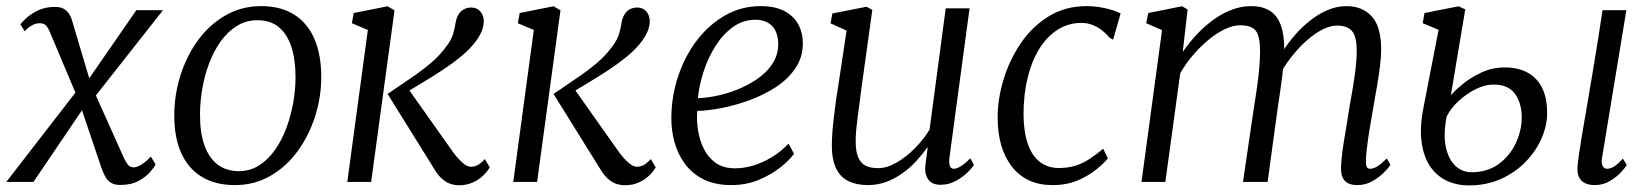

<svg xmlns="http://www.w3.org/2000/svg" viewBox="-28 -580 5262 612"><path d="M354.5 9.5Q337.5 9.5 326.5 3Q315.5 -3.5 308.5 -15.5Q301.5 -27.5 295.5 -44.5L222.5 -260.5L253 -257.5L78.5 0H-8L233.5 -312L225.5 -253.5L132 -475.5Q126.5 -489.5 119.5 -497.8Q112.5 -506 98.5 -506Q84 -506 70.5 -497.2Q57 -488.5 51 -480L37 -502Q41 -508.5 55.5 -522Q70 -535.5 93.2 -546.8Q116.5 -558 147.5 -558Q163.5 -558 174 -552.5Q184.5 -547 191.2 -537.2Q198 -527.5 201.5 -515L266 -298.5L236.5 -301.5L406.5 -547.5H491.5L256.5 -249L264 -306L366.5 -77.5Q373 -63.5 379.8 -55Q386.5 -46.5 397.5 -46.5Q409 -46.5 423.5 -55.8Q438 -65 453 -81L468 -55.5Q464 -47.5 450.8 -32Q437.5 -16.5 414 -3.5Q390.5 9.5 354.5 9.5Z M804 -560.5Q866.5 -560.5 909.2 -533.8Q952 -507 974 -456.5Q996 -406 996 -334.5Q996 -270 976.2 -208.5Q956.5 -147 920.2 -97.5Q884 -48 833.2 -19Q782.5 10 721 10Q659 10 615.8 -16Q572.5 -42 550 -91.5Q527.5 -141 527.5 -211Q527.5 -277 547 -339.2Q566.5 -401.5 603 -451.5Q639.5 -501.5 690.8 -531Q742 -560.5 804 -560.5ZM792.5 -515.5Q756 -515.5 726.8 -497.2Q697.5 -479 675.5 -448.2Q653.5 -417.5 638.8 -378.5Q624 -339.5 616.8 -297.2Q609.5 -255 609.5 -214.5Q609.5 -156 624 -116Q638.5 -76 666 -55.2Q693.5 -34.5 733.5 -34.5Q769 -34.5 797.8 -52.8Q826.5 -71 848.2 -101.8Q870 -132.5 884.5 -171.2Q899 -210 906.5 -252Q914 -294 914 -334Q914 -390 900.8 -430.5Q887.5 -471 861 -493.2Q834.5 -515.5 792.5 -515.5Z M1079 0 1144.5 -484.5 1093.5 -506 1099.5 -538.5 1207.5 -560 1229.5 -547 1155 0ZM1435.5 10.5Q1419 10.5 1404.5 4.8Q1390 -1 1377.8 -13Q1365.5 -25 1354.5 -44L1207.5 -280.5Q1245 -306.5 1279.2 -329.5Q1313.5 -352.5 1343.2 -377.2Q1373 -402 1395.5 -433Q1411 -453.5 1416.8 -473.5Q1422.5 -493.5 1424.5 -509Q1427.5 -525 1434.5 -535.5Q1441.5 -546 1451.8 -551Q1462 -556 1474 -556Q1491.5 -556 1502.2 -544.5Q1513 -533 1514 -514.5Q1514.5 -500.5 1509 -484.8Q1503.5 -469 1491 -451.5Q1473 -426 1442 -400.5Q1411 -375 1376.5 -352.8Q1342 -330.5 1311.8 -312.5Q1281.5 -294.5 1265 -283.5L1264.5 -309.5L1416.5 -94.5Q1431 -75 1445.8 -61.8Q1460.5 -48.5 1473 -48.5Q1483 -48.5 1493 -53Q1503 -57.5 1517.5 -73L1533 -46.5Q1525 -32.5 1511.2 -19.5Q1497.5 -6.5 1478.2 2Q1459 10.5 1435.5 10.5Z M1608 0 1673.5 -484.5 1622.5 -506 1628.5 -538.5 1736.5 -560 1758.5 -547 1684 0ZM1964.5 10.5Q1948 10.5 1933.5 4.8Q1919 -1 1906.8 -13Q1894.5 -25 1883.5 -44L1736.5 -280.5Q1774 -306.5 1808.2 -329.5Q1842.5 -352.5 1872.2 -377.2Q1902 -402 1924.5 -433Q1940 -453.5 1945.8 -473.5Q1951.5 -493.5 1953.5 -509Q1956.5 -525 1963.5 -535.5Q1970.5 -546 1980.8 -551Q1991 -556 2003 -556Q2020.5 -556 2031.2 -544.5Q2042 -533 2043 -514.5Q2043.5 -500.5 2038 -484.8Q2032.5 -469 2020 -451.5Q2002 -426 1971 -400.5Q1940 -375 1905.5 -352.8Q1871 -330.5 1840.8 -312.5Q1810.5 -294.5 1794 -283.5L1793.5 -309.5L1945.5 -94.5Q1960 -75 1974.8 -61.8Q1989.5 -48.5 2002 -48.5Q2012 -48.5 2022 -53Q2032 -57.5 2046.5 -73L2062 -46.5Q2054 -32.5 2040.2 -19.5Q2026.5 -6.5 2007.2 2Q1988 10.5 1964.5 10.5Z M2503 -90Q2489 -70 2459.5 -46.5Q2430 -23 2390 -6.5Q2350 10 2303 10Q2251.5 10 2214.8 -8.2Q2178 -26.5 2155 -58Q2132 -89.5 2121.5 -128.5Q2111 -167.5 2112 -209Q2113 -278 2135 -341.2Q2157 -404.5 2195.2 -453.8Q2233.5 -503 2284.8 -531.8Q2336 -560.5 2396.5 -560.5Q2442 -560.5 2471.8 -545Q2501.5 -529.5 2516.2 -502.8Q2531 -476 2531 -442Q2531 -397 2507.2 -362.2Q2483.5 -327.5 2444.8 -302.2Q2406 -277 2360.8 -260.5Q2315.5 -244 2271.5 -235.5Q2227.5 -227 2194.5 -226.5Q2192 -196.5 2197 -164.5Q2202 -132.5 2215.8 -105Q2229.5 -77.5 2253.8 -60.5Q2278 -43.5 2315 -43.5Q2342.5 -43.5 2371.8 -52Q2401 -60.5 2430.2 -77.8Q2459.5 -95 2485.5 -122ZM2380 -517Q2340.5 -517 2308.2 -493.8Q2276 -470.5 2252.5 -433.2Q2229 -396 2214.8 -352.2Q2200.5 -308.5 2196.5 -267Q2231 -268.5 2267 -277Q2303 -285.5 2336.2 -300.5Q2369.5 -315.5 2395.8 -335.8Q2422 -356 2437.2 -382Q2452.5 -408 2452.5 -438.5Q2452.5 -477 2433.2 -497Q2414 -517 2380 -517Z M2738.5 10Q2703.5 10 2677.8 -2Q2652 -14 2637.8 -41.8Q2623.5 -69.5 2623.5 -117.5Q2623.5 -134 2625 -156Q2626.5 -178 2629.5 -202.5Q2632.5 -227 2635.5 -250.5Q2638.5 -274 2642 -293.5L2670.5 -482.5L2619.5 -505.5L2625 -537L2734 -558.5L2752.5 -548.5L2716.5 -289Q2714 -268.5 2711.2 -247.8Q2708.5 -227 2705.8 -206.8Q2703 -186.5 2701.2 -167Q2699.5 -147.5 2699.5 -130Q2699.5 -95.5 2708.2 -76.8Q2717 -58 2733 -51Q2749 -44 2770.5 -44Q2799 -44 2829.8 -61.8Q2860.5 -79.5 2888.2 -107.5Q2916 -135.5 2935 -167L2986.5 -553.5H3062.5L2998.5 -78.5Q2996 -60.5 2999.8 -51.2Q3003.5 -42 3011.5 -42Q3021.5 -42 3034.5 -50Q3047.5 -58 3065 -75.5L3076.5 -54Q3072 -46.5 3056.8 -31.2Q3041.5 -16 3019 -3.5Q2996.5 9 2970 9Q2942 9 2930 -9Q2918 -27 2922 -55Q2922 -57 2922.8 -63Q2923.5 -69 2924.8 -77.5Q2926 -86 2927 -94.5Q2928 -103 2929 -109.5L2928 -110Q2911.5 -87 2891.5 -65.5Q2871.5 -44 2847.5 -27Q2823.5 -10 2796.2 0Q2769 10 2738.5 10Z M3326.5 10Q3244 10 3198 -48.2Q3152 -106.5 3152 -206Q3152 -264.5 3170.8 -326.5Q3189.5 -388.5 3225.5 -441.8Q3261.5 -495 3314.5 -527.8Q3367.5 -560.5 3436 -560.5Q3462.5 -560.5 3492.8 -554.2Q3523 -548 3544 -537L3520 -453.5L3508.5 -460Q3496 -475 3481.2 -485.8Q3466.5 -496.5 3451 -501.8Q3435.5 -507 3419.5 -507Q3378 -507 3344 -485.8Q3310 -464.5 3285.5 -425.5Q3261 -386.5 3247.8 -333Q3234.5 -279.5 3234.5 -215Q3235 -160 3248 -122Q3261 -84 3286.2 -64.2Q3311.5 -44.5 3347.5 -44.5Q3377 -44.5 3400.5 -52Q3424 -59.5 3445.2 -73.5Q3466.5 -87.5 3488.5 -106L3503.5 -75Q3490.5 -59.5 3466 -39.5Q3441.5 -19.5 3406.8 -4.8Q3372 10 3326.5 10Z M3757.5 -550 3742 -414.5Q3762.5 -444.5 3787.5 -471Q3812.5 -497.5 3840.8 -517.8Q3869 -538 3899 -549.2Q3929 -560.5 3959.5 -560.5Q3995.5 -560.5 4019 -546Q4042.5 -531.5 4054 -501.2Q4065.5 -471 4065.5 -423Q4065.5 -418.5 4065 -412.8Q4064.5 -407 4064 -400.2Q4063.5 -393.5 4062.5 -385.5L4050 -398Q4068.5 -431 4093 -460.5Q4117.5 -490 4145.5 -512.5Q4173.5 -535 4203.5 -547.8Q4233.5 -560.5 4264.5 -560.5Q4314 -560.5 4344.2 -528Q4374.5 -495.5 4374.5 -421.5Q4374.5 -400 4370.8 -369.8Q4367 -339.5 4361.5 -306.8Q4356 -274 4350.5 -244Q4346 -217 4340.8 -187Q4335.5 -157 4331.5 -128Q4327.5 -99 4326 -75.5Q4325 -59.5 4327.5 -50.8Q4330 -42 4338 -42Q4350 -42 4362.5 -49.8Q4375 -57.5 4392.5 -75L4404 -54.5Q4399 -46 4384 -30.8Q4369 -15.5 4347 -2.8Q4325 10 4298 10Q4280.5 10 4268.8 4Q4257 -2 4251.5 -14.8Q4246 -27.5 4246.5 -47Q4247 -69 4251.2 -99.5Q4255.5 -130 4261.2 -163Q4267 -196 4271.5 -227Q4276.5 -255.5 4282.2 -288.8Q4288 -322 4292.2 -355.5Q4296.5 -389 4296.5 -417Q4296.5 -464.5 4281.2 -481.5Q4266 -498.5 4234 -498.5Q4212.5 -498.5 4187.2 -485.8Q4162 -473 4136.2 -450Q4110.5 -427 4087 -397Q4063.5 -367 4046 -332.5L4063.5 -382Q4062 -360 4058.8 -334.8Q4055.5 -309.5 4052 -284.8Q4048.5 -260 4045 -238L4012.5 0H3934L3967 -224.5Q3971.5 -254 3976.8 -288.2Q3982 -322.5 3985.2 -356Q3988.5 -389.5 3988.5 -417Q3988.5 -464.5 3974.8 -482Q3961 -499.5 3925 -499.5Q3903 -499.5 3877.2 -487.5Q3851.5 -475.5 3825.5 -454.2Q3799.5 -433 3775.8 -405.5Q3752 -378 3734 -346.5L3686.5 0H3610.5L3676 -484L3625.5 -506L3632 -538.5L3739.5 -560Z M5055 10Q5038 10 5024.8 4Q5011.5 -2 5005 -15.5Q4998.5 -29 5000.5 -51.5Q5001.5 -64 5004.8 -86.8Q5008 -109.5 5013 -140Q5018 -170.5 5024.5 -207.2Q5031 -244 5037.8 -285.2Q5044.5 -326.5 5052 -370.2Q5059.5 -414 5066.5 -459Q5073.5 -504 5080 -547.5H5156L5078.5 -77Q5075.5 -58.5 5081 -50.2Q5086.5 -42 5094 -42Q5104.5 -42 5116.5 -49Q5128.5 -56 5145 -74.5L5157.5 -54Q5152.5 -45.5 5138.2 -30.2Q5124 -15 5102.8 -2.5Q5081.5 10 5055 10ZM4654.5 11Q4615 11 4583 -4.2Q4551 -19.5 4530.2 -50.2Q4509.5 -81 4503.2 -128Q4497 -175 4509.5 -238L4557.5 -485L4507 -506L4512.5 -538.5L4621.5 -560L4642.5 -550L4596.5 -276Q4608 -290 4633.2 -311Q4658.5 -332 4693.2 -348.5Q4728 -365 4768 -365Q4811.5 -365 4841.8 -348.2Q4872 -331.5 4887.8 -299.2Q4903.5 -267 4903.5 -219.5Q4903.5 -180 4885.8 -139.2Q4868 -98.5 4835.2 -64.5Q4802.5 -30.5 4756.5 -9.8Q4710.5 11 4654.5 11ZM4662.5 -31Q4713 -31 4748.8 -57Q4784.5 -83 4803.5 -123.5Q4822.5 -164 4822.5 -205.5Q4822.5 -251 4801.2 -280.8Q4780 -310.5 4732 -310.5Q4705.5 -310.5 4675.8 -295.8Q4646 -281 4620.8 -257.5Q4595.5 -234 4583 -208Q4579.5 -190 4578 -172.5Q4576.5 -155 4577 -139Q4579 -105.5 4590.2 -81.2Q4601.5 -57 4620 -44Q4638.5 -31 4662.5 -31Z"/></svg>

Font: Merriweather 36pt Light
Style: Italic
Weight: 300
Italic angle: -7.8°
Version: Version 2.101